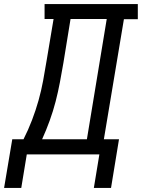

<svg xmlns="http://www.w3.org/2000/svg" viewBox="-65 -755 694 939"><path d="M-45 164 -5 -74H50Q73 -119 91.5 -167.5Q110 -216 123.5 -264Q137 -312 146 -361Q155 -410 163 -459L197 -662H153V-735H609V-661H541L443 -74H517L478 164H394L421 0H66L39 164ZM360 -74 457 -662H280L245 -447Q237 -400 228 -352.5Q219 -305 207 -258.5Q195 -212 178 -165Q161 -118 141 -74Z"/></svg>

Font: Iosevka Slab Extended
Style: Italic
Weight: 400
Width: 7
Italic angle: -9°
Monospace: yes
Designer: Belleve Invis
Foundry: Belleve Invis
Version: Version 11.1.0; ttfautohint (v1.8.3)